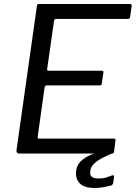

<svg xmlns="http://www.w3.org/2000/svg" viewBox="-20 -762 674 953"><path d="M163 -731Q164 -738 166 -740Q168 -742 174 -742H626Q636 -742 633 -729L626 -679Q625 -673 622.5 -670.5Q620 -668 612 -668H260Q254 -668 251.5 -666Q249 -664 248 -657L214 -419Q213 -415 215 -413Q217 -411 222 -411H486Q491 -411 492.5 -408.5Q494 -406 493 -400L485 -346Q484 -338 474 -338H212Q203 -338 201 -326L167 -83Q166 -74 174 -74H543Q550 -74 552 -72Q554 -70 553 -63L546 -9Q545 -3 543 -1.5Q541 0 535 0H75Q60 0 62 -17L163 -731ZM358 86Q360 66 371.5 49.5Q383 33 408 18Q433 3 475 -9L538 -1Q484 21 457.5 41Q431 61 428 88Q425 106 435 115Q445 124 469 124Q492 124 509 118.5Q526 113 535 109Q541 107 544.5 109Q548 111 546 117L542 146Q541 150 539 153Q537 156 534 158Q520 162 497.5 166.5Q475 171 449 171Q398 171 375.5 147.5Q353 124 358 86Z"/></svg>

Font: Libre Franklin
Style: Italic
Weight: 400
Italic angle: -8°
Designer: Pablo Impallari, Rodrigo Fuenzalida, Nhung Nguyen
Foundry: Impallari Type
Version: Version 3.000